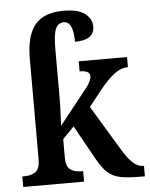

<svg xmlns="http://www.w3.org/2000/svg" viewBox="-54 -811 667 855"><g transform="rotate(-5 279.5 -383.0)"><path d="M15 -47H25Q55 -47 74.5 -61Q94 -75 94 -115V-567Q94 -669 134 -717.5Q174 -766 262 -766Q327 -766 357.5 -742.5Q388 -719 388 -685Q388 -624 301 -624Q301 -715 259 -715Q233 -715 222 -689.5Q211 -664 211 -600V-375Q211 -350 209 -306.5Q207 -263 207 -257L319 -398Q356 -441 356 -466Q356 -491 310 -491V-536H526V-491Q496 -491 466 -469Q436 -447 399 -401L342 -329L462 -130Q488 -87 509.5 -67Q531 -47 556 -47H559V0H546Q482 0 448.5 -7Q415 -14 392.5 -34.5Q370 -55 345 -100L262 -249L211 -197V-113Q211 -74 230 -60.5Q249 -47 279 -47H287V0H15Z"/></g></svg>

Font: Noto Serif NarrowSemiBold
Style: Regular
Weight: 600
Width: 4
Designer: Monotype Design Team
Foundry: Monotype Imaging Inc.
Version: Version 1.001